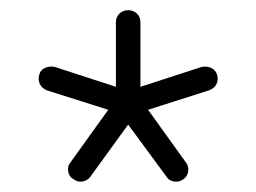

<svg xmlns="http://www.w3.org/2000/svg" viewBox="-20 -733 502 376"><path d="M124 -382Q115 -387 113.5 -397.5Q112 -408 118 -415L192 -518L72 -556Q62 -560 58 -568.5Q54 -577 57 -587Q59 -596 68 -600Q77 -604 87 -602L207 -563V-689Q207 -700 214 -706.5Q221 -713 231 -713Q241 -713 248 -706.5Q255 -700 255 -689V-563L375 -602Q385 -604 393.5 -600Q402 -596 405 -587Q408 -577 404 -568.5Q400 -560 389 -556L270 -518L344 -415Q350 -408 348.5 -397.5Q347 -387 339 -382Q331 -376 321 -377.5Q311 -379 306 -387L231 -489L157 -387Q151 -379 141.5 -377.5Q132 -376 124 -382Z"/></svg>

Font: Zen Kurenaido
Style: ARC
Weight: 400
Designer: Yoshimichi Ohira
Foundry: Positype
Version: Version 1.001